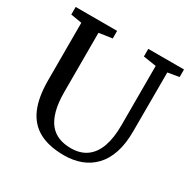

<svg xmlns="http://www.w3.org/2000/svg" viewBox="-166 -904 1068 1073"><g transform="rotate(30 368.0 -367.5)"><path d="M380.5 8Q283 8 219.5 -26.2Q156 -60.5 125.2 -131.2Q94.5 -202 94.5 -312V-682L23 -694V-743H290.5V-694L205.5 -681.5V-301.5Q205.5 -230 218.8 -181Q232 -132 256.5 -102.2Q281 -72.5 315.5 -59Q350 -45.5 393 -45.5Q454 -45.5 494.5 -74.8Q535 -104 555 -160.2Q575 -216.5 575 -296.5V-681L491.5 -694V-743H722V-694L649.5 -682L649 -302Q649 -220.5 629.2 -162Q609.5 -103.5 573 -65.8Q536.5 -28 487.5 -10Q438.5 8 380.5 8Z"/></g></svg>

Font: Merriweather 24pt
Style: Regular
Weight: 400
Designer: Eben Sorkin
Foundry: Eben Sorkin
Version: Version 2.100